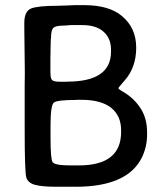

<svg xmlns="http://www.w3.org/2000/svg" viewBox="-20 -713 639 733"><path d="M172.4 -439.5Q172.4 -415.5 178 -408.2Q183.6 -400.9 209.5 -400.9H233.4L237.3 -401.4Q403.8 -401.4 403.8 -515.6V-523.9Q403.8 -566.4 375.5 -591.8Q347.2 -617.2 294.4 -617.2H249.5L237.8 -616.2L222.2 -615.2Q193.4 -615.2 184.1 -606.9Q174.8 -598.6 174.8 -568.8L173.8 -561Q173.8 -557.1 173.8 -553.2L173.3 -544.9V-536.6L172.9 -528.8V-512.2L172.4 -496.1ZM172.9 -233.4V-187Q172.9 -107.9 180.4 -94.7Q188 -81.5 248 -81.5H281.2Q442.4 -81.5 442.4 -209.5V-214.8Q442.4 -271.5 403.8 -301.8Q365.2 -332 290.5 -332H276.4L272 -331.5Q198.2 -331.5 185.5 -321.3Q172.9 -311 172.9 -233.4ZM300.8 -693.4Q395 -693.4 444.3 -652.8Q500 -607.4 500 -531Q500 -454.6 454.6 -404.3Q432.1 -378.9 432.1 -376.2Q432.1 -373.5 442.9 -366.7L452.1 -361.3Q491.7 -337.9 516.6 -299.6Q541.5 -261.2 541.5 -208.5V-196.8Q541 -151.4 521.5 -111.3Q466.3 -0.5 271 0H194.8Q141.1 0 113.8 -7.3Q86.4 -14.6 80.3 -36.1Q74.2 -57.6 74.2 -218.8V-390.1L74.7 -422.9Q74.7 -433.6 74.7 -444.3L72.8 -604.5V-625.5Q72.8 -669.4 97.9 -680.2Q123 -690.9 199.2 -690.9L210.4 -691.4Q221.7 -691.9 232.4 -691.9L266.1 -693.4Z"/></svg>

Font: Averia Sans Libre
Style: Regular
Weight: 400
Version: Version 1.002